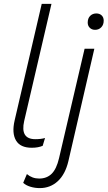

<svg xmlns="http://www.w3.org/2000/svg" viewBox="-20 -750 552 985"><path d="M143 8Q84 8 62 -29.5Q40 -67 55 -132L194 -730H244L104 -129Q83 -36 161 -36Q191 -36 211 -42L199 -2Q176 8 143 8ZM468 -597Q451 -597 440.5 -607.5Q430 -618 430 -634Q430 -656 442.5 -668.5Q455 -681 474 -681Q491 -681 501.5 -671Q512 -661 512 -644Q512 -623 499.5 -610Q487 -597 468 -597ZM184 215Q159 215 136 208Q113 201 99 188L118 143Q145 166 181 166Q220 166 245 141.5Q270 117 283 61L414 -500H464L331 76Q315 144 276.5 179.5Q238 215 184 215Z"/></svg>

Font: Work Sans Light
Style: Italic
Weight: 300
Italic angle: -13°
Designer: Wei Huang
Foundry: Wei Huang
Version: Version 2.010; ttfautohint (v1.8.3)